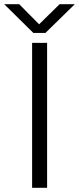

<svg xmlns="http://www.w3.org/2000/svg" viewBox="-35 -889 374 909"><path d="M117 0V-686H188V0ZM-15 -869H56L165 -759H135L247 -869H319L180 -733H123Z"/></svg>

Font: Archivo Expanded ExtraLight
Style: Regular
Weight: 250
Width: 7
Designer: Hector Gatti
Foundry: Omnibus-Type
Version: Version 2.001